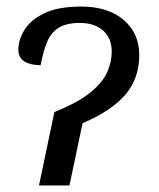

<svg xmlns="http://www.w3.org/2000/svg" viewBox="-20 -566 485 586"><path d="M146 -224Q218 -253 255.5 -283.5Q293 -314 307 -345.5Q321 -377 321 -408Q321 -449 295 -472.5Q269 -496 224 -496Q183 -496 159.5 -481.5Q136 -467 124 -438.5Q112 -410 104 -367Q73 -367 54.5 -378.5Q36 -390 36 -415Q36 -444 54.5 -474.5Q73 -505 115 -525.5Q157 -546 228 -546Q309 -546 357 -505.5Q405 -465 405 -398Q405 -327 363 -277.5Q321 -228 232 -190L192 0H99Z"/></svg>

Font: NotoSerif-Italic
Style: Regular
Weight: 400
Italic angle: -12°
Designer: Monotype Design Team
Foundry: Monotype Imaging Inc.
Version: Version 2.007; ttfautohint (v1.8) -l 8 -r 50 -G 200 -x 14 -D